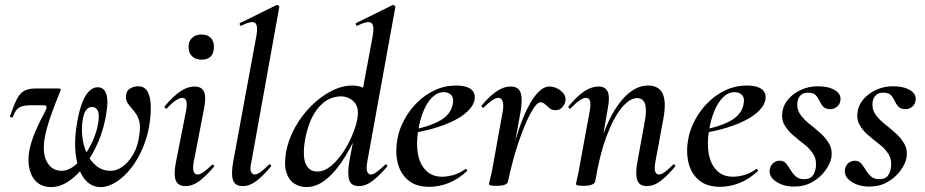

<svg xmlns="http://www.w3.org/2000/svg" viewBox="-20 -746 3752 779"><path d="M188 13Q153 13 131 -5.5Q109 -24 100.5 -56.5Q92 -89 98 -130Q105 -169 123 -211.5Q141 -254 162 -292Q170 -306 169 -312.5Q168 -319 157 -319H108Q83 -319 69 -314.5Q55 -310 47 -300Q39 -290 33 -273Q31 -269 25 -270Q19 -271 21 -276Q36 -319 48 -343Q60 -367 77.5 -377Q95 -387 124 -387H216Q224 -387 226 -385Q228 -383 224 -375Q204 -327 185 -272.5Q166 -218 160 -178Q152 -120 172 -86.5Q192 -53 230 -53Q255 -53 279 -71Q303 -89 324 -118Q345 -147 359.5 -182Q374 -217 379 -251Q384 -283 376.5 -297.5Q369 -312 353 -312Q339 -312 329.5 -299.5Q320 -287 316 -262Q310 -228 314 -191.5Q318 -155 332.5 -123.5Q347 -92 371.5 -72.5Q396 -53 429 -53Q454 -53 478.5 -71Q503 -89 521.5 -121.5Q540 -154 545 -198Q550 -228 546.5 -247Q543 -266 534.5 -280Q526 -294 514 -307Q505 -317 498 -327.5Q491 -338 491 -352Q491 -376 506.5 -386Q522 -396 541 -396Q562 -396 574 -381.5Q586 -367 590 -337Q594 -307 589 -261Q583 -204 562.5 -153.5Q542 -103 513.5 -66Q485 -29 452 -8Q419 13 388 13Q357 13 334.5 -7.5Q312 -28 299.5 -63.5Q287 -99 285 -146.5Q283 -194 293 -249Q301 -296 313 -328Q325 -360 341.5 -376Q358 -392 376 -392Q402 -392 411 -365.5Q420 -339 412 -291Q403 -228 380 -173.5Q357 -119 325.5 -76.5Q294 -34 258.5 -10.5Q223 13 188 13Z M732 9Q702 9 693 -14.5Q684 -38 694 -89L735 -297Q745 -349 719 -349Q709 -349 693 -338.5Q677 -328 658 -307Q654 -303 650 -307.5Q646 -312 649 -316Q685 -358 713.5 -376.5Q742 -395 769 -395Q799 -395 808 -373Q817 -351 808 -306L766 -89Q761 -60 766 -49Q771 -38 781 -38Q792 -38 806.5 -48.5Q821 -59 839 -76Q843 -80 847 -76Q851 -72 847 -68Q815 -31 788 -11Q761 9 732 9ZM798 -504Q774 -504 759.5 -517.5Q745 -531 745 -557Q745 -579 759.5 -592.5Q774 -606 798 -606Q822 -606 835 -592.5Q848 -579 848 -557Q848 -504 798 -504Z M965 9Q934 9 925.5 -15Q917 -39 926 -89L1020 -599Q1028 -643 1015 -653Q1002 -663 959 -642Q955 -640 953 -646Q951 -652 955 -653L1101 -725Q1106 -727 1110 -723Q1114 -719 1113 -717L1000 -89Q993 -60 998.5 -49Q1004 -38 1013 -38Q1024 -38 1038.5 -49Q1053 -60 1070 -77Q1074 -81 1078 -77Q1082 -73 1078 -69Q1047 -32 1020 -11.5Q993 9 965 9Z M1223 13Q1197 13 1175 -0.5Q1153 -14 1142.5 -44.5Q1132 -75 1140 -126Q1150 -181 1177.5 -230Q1205 -279 1243.5 -317Q1282 -355 1325 -377Q1368 -399 1410 -399Q1442 -399 1467 -383Q1492 -367 1494 -332L1447 -246Q1417 -171 1381.5 -112.5Q1346 -54 1306 -20.5Q1266 13 1223 13ZM1267 -50Q1296 -50 1323.5 -73Q1351 -96 1373.5 -130.5Q1396 -165 1411 -202Q1426 -239 1430 -266Q1438 -310 1416.5 -332.5Q1395 -355 1362 -355Q1309 -354 1270.5 -307.5Q1232 -261 1217 -175Q1207 -110 1221 -80Q1235 -50 1267 -50ZM1436 9Q1405 9 1397 -15Q1389 -39 1397 -89L1492 -599Q1500 -643 1486.5 -653Q1473 -663 1430 -642Q1426 -640 1424 -646Q1422 -652 1426 -653L1572 -725Q1577 -727 1581 -723Q1585 -719 1584 -717L1470 -89Q1465 -60 1470 -49Q1475 -38 1484 -38Q1495 -38 1509.5 -49Q1524 -60 1542 -77Q1545 -81 1549.5 -77Q1554 -73 1550 -69Q1518 -32 1491 -11.5Q1464 9 1436 9Z M1722 12Q1666 12 1634 -16.5Q1602 -45 1592.5 -90Q1583 -135 1593 -185Q1600 -223 1621 -261.5Q1642 -300 1673.5 -331Q1705 -362 1745 -380.5Q1785 -399 1831 -399Q1870 -399 1889.5 -385Q1909 -371 1906 -345Q1903 -320 1879.5 -296.5Q1856 -273 1817.5 -254.5Q1779 -236 1732 -223Q1685 -210 1635 -204L1637 -217Q1710 -228 1759.5 -253.5Q1809 -279 1817 -324Q1822 -348 1811 -360Q1800 -372 1781 -372Q1755 -372 1734 -351.5Q1713 -331 1698.5 -296Q1684 -261 1677 -218Q1668 -165 1675.5 -122.5Q1683 -80 1708 -54.5Q1733 -29 1774 -29Q1795 -29 1820 -36Q1845 -43 1868 -60Q1870 -62 1873.5 -58Q1877 -54 1875 -52Q1837 -17 1798 -2.5Q1759 12 1722 12Z M2041 -10 2031 -11Q2041 -62 2054.5 -115.5Q2068 -169 2084.5 -219Q2101 -269 2121 -308.5Q2141 -348 2163.5 -371.5Q2186 -395 2210 -395Q2225 -395 2241 -387Q2257 -379 2267 -365.5Q2277 -352 2274 -336Q2272 -323 2261.5 -311Q2251 -299 2234 -299Q2219 -299 2209.5 -307Q2200 -315 2191.5 -323Q2183 -331 2173 -331Q2161 -331 2146 -308.5Q2131 -286 2115 -250Q2099 -214 2084.5 -171Q2070 -128 2059 -85.5Q2048 -43 2041 -10ZM1994 8Q1976 8 1970 6Q1964 4 1964 1Q1964 -3 1970 -26Q1976 -49 1980 -74L2018 -284Q2023 -309 2021.5 -323Q2020 -337 2015 -343Q2010 -349 2002 -349Q1991 -349 1976 -338.5Q1961 -328 1943 -310Q1940 -307 1936 -311Q1932 -315 1935 -319Q1969 -359 1997 -377Q2025 -395 2052 -395Q2073 -395 2083.5 -384.5Q2094 -374 2096 -351.5Q2098 -329 2092 -292L2041 -10Q2039 8 1994 8Z M2604 9Q2574 9 2565.5 -15Q2557 -39 2566 -89L2595 -248Q2615 -348 2565 -348Q2535 -348 2502.5 -309Q2470 -270 2441.5 -194.5Q2413 -119 2395 -10L2378 -11Q2399 -130 2433.5 -217Q2468 -304 2513.5 -351.5Q2559 -399 2609 -399Q2652 -399 2668 -367.5Q2684 -336 2672 -267L2639 -89Q2634 -60 2638.5 -49Q2643 -38 2653 -38Q2664 -38 2678.5 -49Q2693 -60 2710 -77Q2713 -81 2717.5 -77Q2722 -73 2718 -69Q2687 -32 2660 -11.5Q2633 9 2604 9ZM2347 8Q2329 8 2323 6Q2317 4 2317 1Q2317 -3 2322.5 -25.5Q2328 -48 2332 -74L2373 -297Q2382 -349 2358 -349Q2347 -349 2331.5 -338.5Q2316 -328 2296 -307Q2293 -303 2288.5 -307.5Q2284 -312 2288 -316Q2323 -358 2352 -376.5Q2381 -395 2408 -395Q2437 -395 2446 -373Q2455 -351 2446 -306L2395 -10Q2390 8 2347 8Z M2902 12Q2846 12 2814 -16.5Q2782 -45 2772.5 -90Q2763 -135 2773 -185Q2780 -223 2801 -261.5Q2822 -300 2853.5 -331Q2885 -362 2925 -380.5Q2965 -399 3011 -399Q3050 -399 3069.5 -385Q3089 -371 3086 -345Q3083 -320 3059.5 -296.5Q3036 -273 2997.5 -254.5Q2959 -236 2912 -223Q2865 -210 2815 -204L2817 -217Q2890 -228 2939.5 -253.5Q2989 -279 2997 -324Q3002 -348 2991 -360Q2980 -372 2961 -372Q2935 -372 2914 -351.5Q2893 -331 2878.5 -296Q2864 -261 2857 -218Q2848 -165 2855.5 -122.5Q2863 -80 2888 -54.5Q2913 -29 2954 -29Q2975 -29 3000 -36Q3025 -43 3048 -60Q3050 -62 3053.5 -58Q3057 -54 3055 -52Q3017 -17 2978 -2.5Q2939 12 2902 12Z M3202 11Q3159 11 3129 -9Q3099 -29 3103 -58Q3106 -75 3117.5 -84.5Q3129 -94 3143 -94Q3160 -94 3169.5 -82.5Q3179 -71 3187.5 -56.5Q3196 -42 3208.5 -30.5Q3221 -19 3243 -19Q3264 -19 3275 -30.5Q3286 -42 3290 -66Q3294 -98 3280 -120.5Q3266 -143 3242.5 -161Q3219 -179 3197 -198Q3175 -217 3162 -240.5Q3149 -264 3155 -296Q3160 -323 3180 -345.5Q3200 -368 3231 -382Q3262 -396 3298 -396Q3341 -396 3367 -380.5Q3393 -365 3390 -340Q3388 -322 3375.5 -312.5Q3363 -303 3350 -303Q3330 -303 3320.5 -313Q3311 -323 3305 -336.5Q3299 -350 3289.5 -360Q3280 -370 3258 -370Q3239 -370 3229 -360Q3219 -350 3216 -336Q3211 -307 3225 -285Q3239 -263 3262.5 -244.5Q3286 -226 3308.5 -206Q3331 -186 3344.5 -162Q3358 -138 3353 -106Q3348 -80 3327.5 -52.5Q3307 -25 3275 -7Q3243 11 3202 11Z M3507 11Q3464 11 3434 -9Q3404 -29 3408 -58Q3411 -75 3422.5 -84.5Q3434 -94 3448 -94Q3465 -94 3474.5 -82.5Q3484 -71 3492.5 -56.5Q3501 -42 3513.5 -30.5Q3526 -19 3548 -19Q3569 -19 3580 -30.5Q3591 -42 3595 -66Q3599 -98 3585 -120.5Q3571 -143 3547.5 -161Q3524 -179 3502 -198Q3480 -217 3467 -240.5Q3454 -264 3460 -296Q3465 -323 3485 -345.5Q3505 -368 3536 -382Q3567 -396 3603 -396Q3646 -396 3672 -380.5Q3698 -365 3695 -340Q3693 -322 3680.5 -312.5Q3668 -303 3655 -303Q3635 -303 3625.5 -313Q3616 -323 3610 -336.5Q3604 -350 3594.5 -360Q3585 -370 3563 -370Q3544 -370 3534 -360Q3524 -350 3521 -336Q3516 -307 3530 -285Q3544 -263 3567.5 -244.5Q3591 -226 3613.5 -206Q3636 -186 3649.5 -162Q3663 -138 3658 -106Q3653 -80 3632.5 -52.5Q3612 -25 3580 -7Q3548 11 3507 11Z"/></svg>

Font: Cormorant Garamond Light SemiBold
Style: Italic
Weight: 600
Italic angle: -10°
Version: Version 4.001